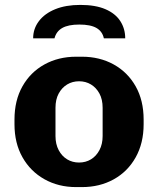

<svg xmlns="http://www.w3.org/2000/svg" viewBox="-20 -752 644 782"><path d="M290 10Q218 10 161 -22Q104 -54 71.5 -111.5Q39 -169 39 -246V-265Q39 -343 71.5 -400.5Q104 -458 161 -489.5Q218 -521 290 -521H314Q386 -521 443 -489.5Q500 -458 532.5 -400.5Q565 -343 565 -265V-246Q565 -169 532.5 -111Q500 -53 443 -21.5Q386 10 314 10ZM302 -90Q329 -90 350.5 -103Q372 -116 385 -140.5Q398 -165 398 -198V-313Q398 -347 385 -371Q372 -395 350.5 -408Q329 -421 302 -421Q275 -421 253.5 -408Q232 -395 219 -371Q206 -347 206 -313V-198Q206 -165 219 -140.5Q232 -116 253.5 -103Q275 -90 302 -90ZM115 -596Q115 -635 138.5 -666Q162 -697 205 -714.5Q248 -732 307 -732Q369 -732 409.5 -714.5Q450 -697 470 -666Q490 -635 490 -596H403Q397 -624 373 -638Q349 -652 303 -652Q258 -652 233.5 -638Q209 -624 202 -596Z"/></svg>

Font: Chivo Medium
Style: Bold
Weight: 700
Version: Version 2.002